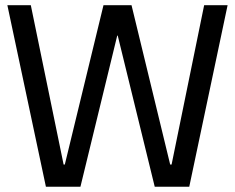

<svg xmlns="http://www.w3.org/2000/svg" viewBox="-20 -720 907 741"><path d="M8.4 -700H98.9L225.5 -84.9H230.1L379.4 -700H487.6L636.8 -84.9H642.2L767.9 -700H858.4L710.4 0.8H577.2L434.4 -582.5H432.4L290.4 0.8H157.2Z"/></svg>

Font: Pathway Extreme 8pt Thin
Style: Regular
Weight: 100
Version: Version 1.001;gftools[0.9.26]